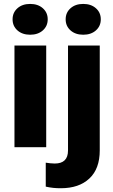

<svg xmlns="http://www.w3.org/2000/svg" viewBox="-20 -765 585 998"><path d="M45.4 -664.6C45.4 -641.1 53.7 -622.1 70.8 -606.9C87.9 -591.8 109.9 -584.5 136.7 -584.5C163.6 -584.5 185.5 -591.8 202.6 -606.9C219.7 -622.1 228 -641.1 228 -664.6C228 -688 219.7 -707 202.6 -722.2C185.5 -737.3 163.6 -744.6 136.7 -744.6C109.9 -744.6 87.9 -737.3 70.8 -722.2C53.7 -707 45.4 -688 45.4 -664.6ZM55.2 -528.3V0H220.2V-528.3ZM321.3 -664.6C321.3 -641.1 329.6 -622.1 346.7 -606.9C363.8 -591.8 385.7 -584.5 412.6 -584.5C439.5 -584.5 461.4 -591.8 478.5 -606.9C495.6 -622.1 503.9 -641.1 503.9 -664.6C503.9 -688 495.6 -707 478.5 -722.2C461.4 -737.3 439.5 -744.6 412.6 -744.6C385.7 -744.6 363.8 -737.3 346.7 -722.2C329.6 -707 321.3 -688 321.3 -664.6ZM333.5 17.1C333.5 62.5 310.5 85 264.6 85C247.6 85 234.9 83 217.8 80.6V205.1C246.6 211.4 268.1 213.4 295.9 213.4C358.9 213.4 408.2 196.8 444.3 163.1C480.5 129.4 498.5 80.6 498.5 17.1V-528.3H333.5Z"/></svg>

Font: Vazirmatn Black
Style: Regular
Weight: 900
Designer: Saber Rastikerdar
Foundry: Saber Rastikerdar
Version: Version 33.003